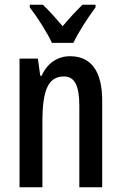

<svg xmlns="http://www.w3.org/2000/svg" viewBox="-20 -786 509 806"><path d="M198 -606H288C309 -651 351 -715 381 -755V-766H326C295 -735 276 -715 243 -676C214 -710 184 -744 160 -766H105V-755C139 -711 178 -649 198 -606ZM274 -550C222 -550 178 -521 155 -468H149L139 -540H62V0H158V-274C158 -410 183 -465 249 -465C295 -465 313 -423 313 -341V0H409V-363C409 -488 362 -550 274 -550Z"/></svg>

Font: Noto Sans Arabic ExtCond Med
Style: Regular
Weight: 500
Width: 2
Designer: Monotype Design Team, Nadine Chahine, Nizar Qandah and Khaled Hosny
Foundry: Monotype Imaging Inc.
Version: Version 2.012